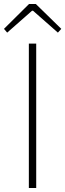

<svg xmlns="http://www.w3.org/2000/svg" viewBox="-35 -945 328 965"><path d="M-15 -800 1 -781 126 -891H131L256 -781L273 -800L145 -925H111ZM110 0H147V-726H110Z"/></svg>

Font: SSpoqa Han Sans Neo Thin
Style: Regular
Weight: 100
Designer: [Spoqa Han Sans Neo] Dong-huui Kim  Younghwa Kang  Yujin Lee  [Noto Sans] Ryoko NISHIZUKA  (kana & ideographs); Paul D. 
Foundry: Spoqa (http://www.spoqa-han-sans.com)
Version: Version 1.000